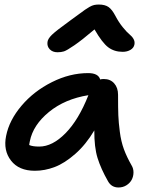

<svg xmlns="http://www.w3.org/2000/svg" viewBox="-20 -747 688 841"><path d="M231.9 -518.1Q210.4 -518.1 198 -531Q185.5 -543.9 188 -563Q189.5 -577.1 207.5 -594.7Q225.6 -612.3 289.1 -658.2Q304.7 -669.4 324.2 -683.8Q343.8 -698.2 352.1 -704.1Q360.4 -710 371.8 -716.6Q383.3 -723.1 392.3 -725.1Q401.4 -727.1 413.1 -727.1Q439.9 -727.1 455.6 -716.1Q471.2 -705.1 485.8 -676.8Q500.5 -648.9 518.1 -627.4Q535.6 -606 547.1 -596.7Q558.6 -587.4 564.9 -576.2Q571.3 -564.9 568.8 -551.8Q565.9 -537.1 551.5 -528.6Q537.1 -520 517.1 -520Q480.5 -520 454.1 -539.8Q427.7 -559.6 394 -618.2Q339.4 -571.8 305.9 -548.8Q272.5 -525.9 260.3 -522Q248 -518.1 231.9 -518.1ZM132.8 1Q62.5 1 28.1 -43.7Q-6.3 -88.4 6.8 -151.9Q20.5 -220.7 74.5 -284.2Q128.4 -347.7 207.3 -387.2Q286.1 -426.8 366.2 -426.8Q410.6 -426.8 418.9 -398.9Q423.8 -400.9 435.1 -400.9Q463.4 -400.9 480.2 -381.8Q497.1 -362.8 497.1 -332Q497.1 -272.5 498.3 -241.7Q499.5 -210.9 504.9 -169.2Q510.3 -127.4 522.7 -93.5Q535.2 -59.6 556.2 -22.9Q564.9 -8.8 564.7 8.5Q564.5 25.9 556.9 40.3Q549.3 54.7 533.9 64.5Q518.6 74.2 499 74.2Q468.3 74.2 453.1 46.9Q421.9 -7.8 407.2 -55.2Q392.6 -102.5 393.1 -175.8Q356.4 -113.8 309.6 -72.8Q262.7 -31.7 219.5 -15.4Q176.3 1 132.8 1ZM110.8 -128.9Q109.9 -125.5 108.9 -119.1Q107.9 -112.8 107.9 -111.8Q122.1 -105 151.9 -105Q209.5 -105 267.1 -163.6Q324.7 -222.2 367.2 -330.1Q264.2 -313.5 194.6 -256.6Q125 -199.7 110.8 -128.9Z"/></svg>

Font: Shantell Sans Irregular Bouncy
Style: Italic
Weight: 500
Italic angle: -11.31°
Designer: Stephen Nixon, Anya Danilova, Shantell Martin
Foundry: Arrow Type
Version: Version 1.006;[9816181b4]